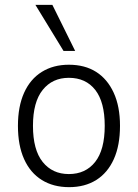

<svg xmlns="http://www.w3.org/2000/svg" viewBox="-20 -764 569 792"><path d="M265 8Q200 8 152.5 -21.5Q105 -51 79.5 -107.5Q54 -164 54 -245Q54 -325 79.5 -381.5Q105 -438 152.5 -467.5Q200 -497 264 -497Q330 -497 376.5 -467.5Q423 -438 449 -381.5Q475 -325 475 -245Q475 -164 449.5 -107.5Q424 -51 377 -21.5Q330 8 265 8ZM264 -46Q333 -46 372.5 -96Q412 -146 412 -245Q412 -343 373 -393Q334 -443 264 -443Q196 -443 156 -393Q116 -343 116 -245Q116 -146 156 -96Q196 -46 264 -46ZM242 -554 126 -744H196L290 -554Z"/></svg>

Font: Nunito Sans 10pt SemiCondensed Light
Style: Regular
Weight: 300
Width: 4
Designer: Vernon Adams
Foundry: Vernon Adams
Version: Version 3.101;gftools[0.9.27]